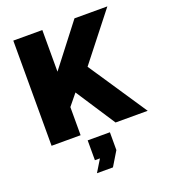

<svg xmlns="http://www.w3.org/2000/svg" viewBox="-170 -833 1079 1218"><g transform="rotate(-20 370.0 -224.0)"><path d="M62 0V-710H258V-429L475 -710H697L448 -393L711 0H494L320 -266L258 -190V0ZM273 262 323 180H289V46H439V166L381 262Z"/></g></svg>

Font: Geist Black
Style: Regular
Weight: 400
Designer: Basement.studio, Andrés Briganti, Mateo Zaragoza
Foundry: Basement.studio, Vercel, Andrés Briganti, Guido Ferreyra, Mateo Zaragoza
Version: Version 1.401